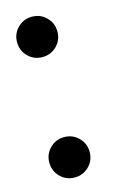

<svg xmlns="http://www.w3.org/2000/svg" viewBox="-86 -522 340 570"><g transform="rotate(-15 84.5 -237.0)"><path d="M28 -378Q10 -396 10 -422Q10 -448 28 -466Q46 -484 72 -484Q98 -484 116 -466Q134 -448 134 -422Q134 -396 116 -378Q98 -360 72 -360Q46 -360 28 -378ZM28 -8Q10 -26 10 -52Q10 -78 28 -96Q46 -114 72 -114Q98 -114 116 -96Q134 -78 134 -52Q134 -26 116 -8Q98 10 72 10Q46 10 28 -8Z"/></g></svg>

Font: Baumans
Style: Regular
Weight: 400
Designer: Henadij Zarechnjuk
Foundry: Cyreal (www.cyreal.org)
Version: Version 001.001